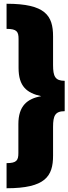

<svg xmlns="http://www.w3.org/2000/svg" viewBox="-20 -862 365 1024"><path d="M15 -842V-708C70 -708 79 -693 79 -654V-500C79 -401 123 -366 200 -349C125 -336 78 -297 78 -200V-46C78 -7 69 8 15 8V142C222 142 263 78 263 -32V-185C263 -245 274 -269 325 -269V-431C274 -431 263 -455 263 -515V-668C263 -779 222 -842 15 -842Z"/></svg>

Font: Fira Sans Heavy
Style: Regular
Weight: 900
Designer: bBox Type GmbH & Carrois Corporate GbR & Edenspiekermann AG
Foundry: bBox Type GmbH & Carrois Corporate GbR & Edenspiekermann AG
Version: Version 4.300;PS 004.300;hotconv 1.0.88;makeotf.lib2.5.64775